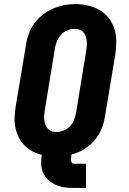

<svg xmlns="http://www.w3.org/2000/svg" viewBox="-20 -766 640 951"><path d="M344 165Q321 165 298 161.5Q275 158 255 149Q235 140 219 125Q203 110 194 90Q185 70 184 47Q183 24 187 1Q162 -5 139.5 -17Q117 -29 100 -47Q83 -65 72 -87.5Q61 -110 56 -135.5Q51 -161 52.5 -187.5Q54 -214 58 -240L109 -545Q113 -573 123 -600Q133 -627 150.5 -651Q168 -675 192 -693.5Q216 -712 243 -723.5Q270 -735 297.5 -740.5Q325 -746 354 -746Q386 -746 417 -738.5Q448 -731 474.5 -715.5Q501 -700 519.5 -675.5Q538 -651 547 -621.5Q556 -592 556 -559.5Q556 -527 551 -495L500 -190Q497 -169 490.5 -148Q484 -127 473.5 -107.5Q463 -88 448 -70.5Q433 -53 414.5 -39Q396 -25 375.5 -15.5Q355 -6 334 -1V0Q333 7 332 13.5Q331 20 331.5 26.5Q332 33 335 39Q338 45 344 45H406V165ZM259 -112Q277 -112 295.5 -119.5Q314 -127 327 -141Q340 -155 347 -173Q354 -191 357 -209L407 -514Q409 -527 410 -539.5Q411 -552 409.5 -564Q408 -576 404 -587.5Q400 -599 392 -607.5Q384 -616 372.5 -619.5Q361 -623 348 -623Q330 -623 312.5 -615.5Q295 -608 282 -593.5Q269 -579 262 -561.5Q255 -544 252 -526L202 -221Q200 -208 199 -195.5Q198 -183 199.5 -171Q201 -159 205 -148Q209 -137 216.5 -128.5Q224 -120 235.5 -116Q247 -112 259 -112Z"/></svg>

Font: Iosevka Slab Heavy Extended
Style: Italic
Weight: 900
Width: 7
Italic angle: -9°
Monospace: yes
Designer: Belleve Invis
Foundry: Belleve Invis
Version: Version 11.1.0; ttfautohint (v1.8.3)